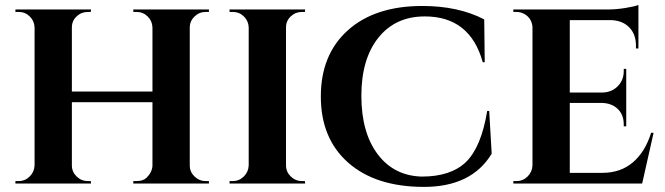

<svg xmlns="http://www.w3.org/2000/svg" viewBox="-20 -738 2673 772"><path d="M529 -10Q555 -10 569 -23Q592 -46 593 -72V-327H269V-73Q269 -47 288 -28.5Q307 -10 333 -10H345L346 0H42V-10H55Q81 -10 99.5 -28.5Q118 -47 119 -73V-628Q118 -654 99.5 -672Q81 -690 55 -690H42V-700H346L345 -690H333Q307 -690 288 -672Q269 -654 269 -628V-370H593V-628Q592 -654 573.5 -672Q555 -690 529 -690H516V-700H820V-690H807Q781 -690 762 -671.5Q743 -653 743 -627V-73Q743 -47 762 -28.5Q781 -10 807 -10H820V0H516V-10Z M916 -10Q942 -10 960.5 -28.5Q979 -47 980 -73V-628Q979 -654 960.5 -672Q942 -690 916 -690H903V-700H1207L1206 -690H1194Q1168 -690 1149 -672Q1130 -654 1130 -628V-73Q1130 -47 1149 -28.5Q1168 -10 1194 -10H1206L1207 0H903V-10Z M1678 -714Q1823 -714 1927 -660L1929 -488H1921Q1870 -672 1688 -672Q1570 -672 1501.5 -586.5Q1433 -501 1433 -353Q1433 -205 1498.5 -118Q1564 -31 1676 -28Q1792 -28 1853 -86Q1915 -146 1939 -292H1947L1957 -120Q1876 14 1683 13.5Q1490 13 1380 -84Q1270 -181 1270 -350Q1270 -519 1379 -616.5Q1488 -714 1678 -714Z M2057 -10Q2083 -10 2101.5 -28.5Q2120 -47 2121 -73V-630Q2118 -665 2088 -682Q2073 -690 2057 -690H2044V-700H2427Q2458 -700 2495 -706Q2532 -712 2547 -718V-543H2537V-555Q2537 -600 2510.5 -627.5Q2484 -655 2439 -657H2271V-366H2403Q2440 -367 2464 -391.5Q2488 -416 2488 -452V-461H2498V-230H2488V-238Q2488 -288 2448 -312Q2428 -323 2404 -324H2271V-43H2402Q2475 -43 2524.5 -85Q2574 -127 2598 -204H2608L2562 0H2044V-10Z"/></svg>

Font: Cinzel Decorative
Style: Bold
Weight: 700
Version: Version 1.002;PS 001.002;hotconv 1.0.56;makeotf.lib2.0.21325